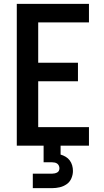

<svg xmlns="http://www.w3.org/2000/svg" viewBox="-20 -755 540 995"><path d="M67 0V-735H441V-639H178V-430H384V-334H178V-96H441V0ZM150 220V145H250Q257 145 263.5 143.5Q270 142 276 139Q282 136 285 130Q288 124 288 117Q288 110 285 103.5Q282 97 276.5 93Q271 89 264 87.5Q257 86 250 86H206V0H294V46Q308 50 320.5 57.5Q333 65 341.5 76.5Q350 88 354 102Q358 116 358 131Q358 150 350 169Q342 188 325.5 199.5Q309 211 289.5 215.5Q270 220 250 220Z"/></svg>

Font: Iosevka Custom
Style: Bold
Weight: 700
Monospace: yes
Designer: Belleve Invis
Foundry: Belleve Invis
Version: Version 30.3.3; ttfautohint (v1.8.3)